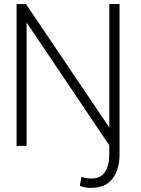

<svg xmlns="http://www.w3.org/2000/svg" viewBox="-20 -723 687 938"><path d="M424 195Q395 195 370 185L378 141Q400 149 427 149Q474 149 494 115.5Q514 82 514 33V-13L110 -613V-10H61V-703H107L514 -100V-703H564V32Q564 105 529.5 150Q495 195 424 195Z"/></svg>

Font: LXGW 975 Gothic SC 200W
Style: Regular
Weight: 200
Version: Version 2.01;February 25, 2021